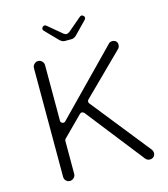

<svg xmlns="http://www.w3.org/2000/svg" viewBox="-124 -965 918 1052"><g transform="rotate(-15 335.0 -438.5)"><path d="M174 -40Q174 -28 164.5 -18.5Q155 -9 142 -9Q129 -9 120 -18Q111 -27 111 -40V-657Q111 -670 120.5 -679.5Q130 -689 142.5 -689Q155 -689 164.5 -679.5Q174 -670 174 -657V-341Q174 -336 177 -332Q179 -330 183 -328Q187 -326 189 -326Q195 -326 200 -330Q540 -678 541 -679Q549 -689 563 -689Q576 -689 584 -681.5Q592 -674 592 -662Q592 -650 585 -641L354 -413Q350 -408 350 -402.5Q350 -397 353 -393L618 -60Q626 -50 626 -38Q626 -26 617.5 -17.5Q609 -9 595 -9Q581 -9 571 -21L314 -349Q312 -351 308 -353Q304 -355 302 -355Q296 -355 291 -351L178 -238Q174 -233 174 -227ZM449 -842 380 -771Q366 -757 351 -757H313Q298 -757 284 -771L215 -842Q211 -847 211 -852.5Q211 -858 216 -863Q221 -868 226.5 -868Q232 -868 236 -865Q315 -798 316 -798Q326 -791 332 -791Q337 -791 349 -798Q349 -798 428 -865Q432 -868 437.5 -868Q443 -868 448 -863Q453 -858 453 -852.5Q453 -847 449 -842Z"/></g></svg>

Font: Kurewa Gothic CJK TC Regular
Style: Regular
Weight: 400
Designer: Max Yao
Foundry: Max-Everyday
Version: Version 1.071; ttfautohint (v1.8.3)